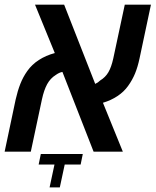

<svg xmlns="http://www.w3.org/2000/svg" viewBox="-36 -651 668 824"><path d="M81.1 -346.2Q100.6 -374 130.9 -393.6Q161.1 -413.1 199.2 -423.3L114.3 -630.9H239.3L372.6 -291Q384.8 -296.4 394 -305.7Q416.5 -319.3 429.2 -341.1Q441.9 -362.8 450.2 -400.4L499.5 -630.9H611.8L563 -400.9Q555.2 -363.8 543.5 -335.4Q531.7 -307.1 513.7 -282.2Q496.1 -257.3 468.3 -238.8Q440.4 -220.2 405.8 -210L491.2 0H365.7L231.9 -342.3Q218.8 -340.3 203.1 -329.1Q180.2 -314.9 166.5 -290Q152.8 -265.1 144 -224.6L96.2 0H-16.1L31.2 -224.1Q39.6 -261.2 51.3 -291Q63 -320.8 81.1 -346.2ZM197.8 55.2H129.9L139.2 9.8H319.3L310.1 55.2H241.7L220.7 153.3H176.8Z"/></svg>

Font: Viking Open Sans Light
Style: Bold Italic
Weight: 600
Italic angle: -12°
Foundry: Ascender Corporation
Version: Version 2.000